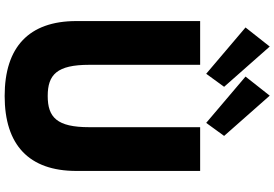

<svg xmlns="http://www.w3.org/2000/svg" viewBox="-197 -967 1179 825"><g transform="rotate(90 392.5 -554.5)"><path d="M564 -928 391 -1124 309 -1020 508 -851ZM353 -928 180 -1124 98 -1020 297 -851ZM714.5 -825H526.5V-348C526.5 -210 484.5 -170 392.5 -170C300.5 -170 258.5 -210 258.5 -348V-825H70.5V-293C70.5 -89 182.5 15 392.5 15C602.5 15 714.5 -89 714.5 -293Z"/></g></svg>

Font: Sztylet
Style: Bd
Weight: 700
Foundry: Cannot Into Space Fonts, PlusOne Fonts
Version: Version 0.12